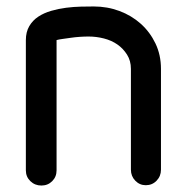

<svg xmlns="http://www.w3.org/2000/svg" viewBox="-20 -576 573 594"><path d="M155 -49Q155 -29 141.5 -15.5Q128 -2 108 -2Q88 -2 74 -15.5Q60 -29 60 -49V-452Q60 -477 70.5 -495Q81 -513 98.5 -524.5Q116 -536 138.5 -542.5Q161 -549 184.5 -552Q208 -555 230.5 -555.5Q253 -556 270 -556Q312 -556 349.5 -542Q387 -528 415.5 -502.5Q444 -477 461 -441.5Q478 -406 478 -363V-51Q478 -31 464.5 -17Q451 -3 431 -3Q412 -3 398.5 -17Q385 -31 385 -51V-363Q385 -388 373 -407Q361 -426 343 -438.5Q325 -451 301.5 -457Q278 -463 254 -463Q241 -463 226.5 -462Q212 -461 198.5 -459Q185 -457 173.5 -455.5Q162 -454 155 -452Z"/></svg>

Font: VDS
Style: Regular
Weight: 400
Designer: artmaker
Foundry: artmaker
Version: Version 1.000 2009 initial release